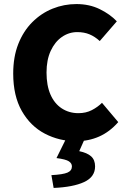

<svg xmlns="http://www.w3.org/2000/svg" viewBox="-20 -683 624 945"><path d="M355 12Q272 12 201 -25Q130 -62 87.5 -136.5Q45 -211 45 -321Q45 -403 70 -466.5Q95 -530 139 -574Q183 -618 239 -640.5Q295 -663 356 -663Q420 -663 471 -638Q522 -613 555 -578L471 -481Q447 -503 420.5 -514Q394 -525 360 -525Q319 -525 284.5 -501Q250 -477 229.5 -432.5Q209 -388 209 -326Q209 -262 228.5 -217.5Q248 -173 284 -149.5Q320 -126 366 -126Q403 -126 432 -141Q461 -156 482 -177L562 -82Q520 -34 468 -11Q416 12 355 12ZM244 242 233 179Q290 176 312 166.5Q334 157 334 136Q334 121 319 111Q304 101 258 95L307 -4H399L370 61Q409 69 428.5 86.5Q448 104 448 136Q448 188 394 213Q340 238 244 242Z"/></svg>

Font: Source Sans 3 ExtraLight ExtraBold
Style: Regular
Weight: 800
Version: Version 3.052;hotconv 1.1.0;makeotfexe 2.6.0